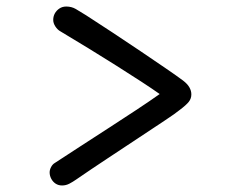

<svg xmlns="http://www.w3.org/2000/svg" viewBox="-20 -616 690 588"><path d="M170 -48Q159 -48 150.5 -53.5Q142 -59 137 -68.5Q132 -78 132 -88Q132 -96 136.5 -104.5Q141 -113 148 -117Q183 -140 225.5 -167.5Q268 -195 312 -223.5Q356 -252 397 -279Q438 -306 469 -328Q448 -343 413.5 -365.5Q379 -388 337 -414.5Q295 -441 251 -468Q207 -495 165 -520Q156 -525 149.5 -535Q143 -545 143 -555Q143 -566 148 -575Q153 -584 162 -590Q171 -596 183 -596Q199 -596 212 -588.5Q225 -581 244 -569Q281 -545 324.5 -516.5Q368 -488 410 -459.5Q452 -431 486.5 -407.5Q521 -384 541 -369Q554 -359 560 -348.5Q566 -338 566 -327Q566 -314 558 -304Q550 -294 530 -279Q518 -269 484 -246.5Q450 -224 404 -193.5Q358 -163 308 -130Q258 -97 213 -66Q203 -59 192.5 -53.5Q182 -48 170 -48Z"/></svg>

Font: Playpen Sans
Style: Regular
Weight: 400
Designer: Laura Meseguer, Veronika Burian, José Scaglione, Kostas Bartsokas, Vera Evstafieva, Tom Grace, Yorlmar Campos
Foundry: TypeTogether
Version: Version 2.000